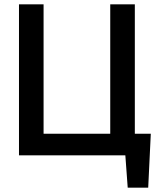

<svg xmlns="http://www.w3.org/2000/svg" viewBox="-20 -720 730 890"><path d="M68 0H561L572 150H667L679 -100H605V-700H491V-100H182V-700H68Z"/></svg>

Font: Mint Spirit
Style: Bold
Weight: 700
Designer: HARENDAL Hirwen
Foundry: Arkandis Digital Foundry.
Version: Version 1.004;FFEdit